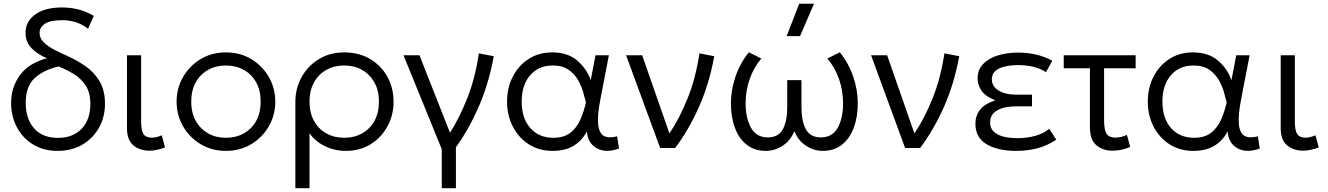

<svg xmlns="http://www.w3.org/2000/svg" viewBox="-20 -774 6944 1004"><path d="M282 15Q206.5 15 151.8 -19.2Q97 -53.5 67.5 -110.2Q38 -167 38 -235.5Q38 -316.5 83.5 -380Q129 -443.5 225.5 -469.5Q177 -489.5 145.2 -521.8Q113.5 -554 113.5 -602.5Q113.5 -661.5 164 -698.2Q214.5 -735 305.5 -735Q347.5 -735 388.5 -725Q429.5 -715 470.5 -691L440.5 -624Q407 -649 373.5 -658.8Q340 -668.5 306.5 -668.5Q242.5 -668.5 214.8 -649.8Q187 -631 187 -602Q187 -574 208.5 -552.8Q230 -531.5 264 -514Q298 -496.5 336.5 -479.5Q385 -457.5 429 -426.5Q473 -395.5 501 -348.5Q529 -301.5 529 -231Q529 -163 498 -107Q467 -51 411.5 -18Q356 15 282 15ZM283 -53Q360.5 -53 406.5 -100.2Q452.5 -147.5 452.5 -231.5Q452.5 -288.5 428.8 -325.5Q405 -362.5 367 -386Q329 -409.5 286.5 -426.5Q208.5 -408.5 161.5 -365.8Q114.5 -323 114.5 -236Q114.5 -152 158.5 -102.5Q202.5 -53 283 -53Z M762 14Q711 14 677.5 -14Q644 -42 644 -103V-485H718V-138.5Q718 -91 730.8 -72.5Q743.5 -54 775.5 -54Q796 -54 826 -66.5L843 -3Q822.5 4.5 801.8 9.2Q781 14 762 14Z M1161.5 15Q1087.5 15 1029 -20.2Q970.5 -55.5 937 -114Q903.5 -172.5 903.5 -242.5Q903.5 -312.5 937 -371Q970.5 -429.5 1029 -464.8Q1087.5 -500 1161.5 -500Q1236 -500 1294.2 -464.8Q1352.5 -429.5 1386 -371Q1419.5 -312.5 1419.5 -242.5Q1419.5 -172.5 1386 -114Q1352.5 -55.5 1294.2 -20.2Q1236 15 1161.5 15ZM1161.5 -53.5Q1214.5 -53.5 1255.5 -76.8Q1296.5 -100 1319.8 -142.2Q1343 -184.5 1343 -242.5Q1343 -300.5 1319.8 -342.8Q1296.5 -385 1255.5 -408.2Q1214.5 -431.5 1161.5 -431.5Q1108.5 -431.5 1067.5 -408.2Q1026.5 -385 1003.2 -342.8Q980 -300.5 980 -242.5Q980 -184.5 1003.5 -142.2Q1027 -100 1067.8 -76.8Q1108.5 -53.5 1161.5 -53.5Z M1524.5 210V-241Q1524.5 -312 1557.2 -371Q1590 -430 1647.8 -465Q1705.5 -500 1780 -500Q1858 -500 1916 -465.2Q1974 -430.5 2006 -372Q2038 -313.5 2038 -242.5Q2038 -172 2006.2 -113.5Q1974.5 -55 1918.5 -20Q1862.5 15 1789.5 15Q1729.5 15 1678.2 -10.2Q1627 -35.5 1598.5 -77.5V210ZM1780 -53.5Q1833 -53.5 1874 -76.8Q1915 -100 1938.2 -142.2Q1961.5 -184.5 1961.5 -242.5Q1961.5 -300.5 1938 -342.8Q1914.5 -385 1873.8 -408.2Q1833 -431.5 1780 -431.5Q1727 -431.5 1686 -408.2Q1645 -385 1621.8 -342.8Q1598.5 -300.5 1598.5 -242.5Q1598.5 -184.5 1621.8 -142.2Q1645 -100 1686 -76.8Q1727 -53.5 1780 -53.5Z M2290 210V6L2090 -485H2173.5L2333 -80Q2381 -154 2422.8 -258.8Q2464.5 -363.5 2484 -495L2562 -480Q2535.5 -335 2483 -215.2Q2430.5 -95.5 2364 -4V210Z M2870 15Q2798.5 15 2745 -19.5Q2691.5 -54 2661.5 -112.5Q2631.5 -171 2631.5 -242.5Q2631.5 -314.5 2661.2 -372.8Q2691 -431 2744 -465.5Q2797 -500 2867 -500Q2948.5 -500 2998 -457.8Q3047.5 -415.5 3069 -355L3094 -485H3164L3120.5 -260Q3103 -171.5 3107.8 -124.5Q3112.5 -77.5 3137.5 -63.5Q3162.5 -49.5 3207 -61L3217 2.5Q3149.5 27.5 3101.8 2Q3054 -23.5 3049 -86.5Q3022.5 -37.5 2978.8 -11.2Q2935 15 2870 15ZM2874 -53.5Q2927.5 -53.5 2960.8 -78.5Q2994 -103.5 3013.2 -145.5Q3032.5 -187.5 3044 -238.5Q3039 -258 3030.2 -290Q3021.5 -322 3003.2 -354.5Q2985 -387 2953 -409.2Q2921 -431.5 2870.5 -431.5Q2796.5 -431.5 2752.2 -380.5Q2708 -329.5 2708 -242.5Q2708 -155.5 2753 -104.5Q2798 -53.5 2874 -53.5Z M3432 0 3254 -485H3338L3480.5 -76.5Q3531.5 -151 3574.5 -256.8Q3617.5 -362.5 3637.5 -495L3715 -480Q3688.5 -335 3635 -214.8Q3581.5 -94.5 3510.5 0Z M3985 15Q3925 15 3884.2 -17.5Q3843.5 -50 3822.8 -106Q3802 -162 3802 -232.5Q3802 -302.5 3826 -373.2Q3850 -444 3896 -500.5L3961 -468Q3920.5 -420 3899.8 -359.5Q3879 -299 3879 -234Q3879 -156.5 3906.8 -106.5Q3934.5 -56.5 3992.5 -55.5Q4050.5 -55 4073.5 -97.8Q4096.5 -140.5 4096.5 -214V-355H4171V-214Q4171 -140.5 4194.2 -97.8Q4217.5 -55 4275 -55.5Q4333.5 -56.5 4361 -106.2Q4388.5 -156 4388.5 -234Q4388.5 -299 4367.8 -359.5Q4347 -420 4306.5 -468L4371.5 -500.5Q4417.5 -444 4441.5 -373.8Q4465.5 -303.5 4465.5 -233.5Q4465.5 -163 4444.8 -106.8Q4424 -50.5 4383.2 -17.8Q4342.5 15 4283 15Q4236 15 4195 -11.8Q4154 -38.5 4134 -88Q4113.5 -38.5 4072.5 -11.8Q4031.5 15 3985 15ZM4093.5 -585 4159 -754.5H4236.5L4163.5 -585Z M4713 0 4535 -485H4619L4761.5 -76.5Q4812.5 -151 4855.5 -256.8Q4898.5 -362.5 4918.5 -495L4996 -480Q4969.5 -335 4916 -214.8Q4862.5 -94.5 4791.5 0Z M5294 15Q5198.5 15 5139.5 -19.5Q5080.5 -54 5080.5 -128Q5080.5 -167.5 5103 -198.2Q5125.5 -229 5184.5 -249.5Q5131.5 -270.5 5111.8 -300.8Q5092 -331 5092 -363.5Q5092 -409.5 5121 -439.5Q5150 -469.5 5198 -484.2Q5246 -499 5303 -499Q5352.5 -499 5396.5 -489Q5440.5 -479 5483 -456.5L5449.5 -396.5Q5421 -415.5 5384.2 -424.5Q5347.5 -433.5 5303.5 -433.5Q5267 -433.5 5235.8 -426.5Q5204.5 -419.5 5185.5 -403.5Q5166.5 -387.5 5166.5 -360Q5166.5 -322 5202 -300.5Q5237.5 -279 5292.5 -279H5376.5V-218H5293.5Q5233 -218 5195.2 -197.2Q5157.5 -176.5 5157.5 -133.5Q5157.5 -92 5195.5 -71.8Q5233.5 -51.5 5300 -51.5Q5350.5 -51.5 5394.2 -63.8Q5438 -76 5466.5 -100.5L5503.5 -43.5Q5458.5 -13.5 5406.8 0.8Q5355 15 5294 15Z M5797.5 14Q5746.5 14 5713 -14.5Q5679.5 -43 5679.5 -108V-417H5542.5V-485H5918.5V-417H5753.5V-146.5Q5753.5 -93.5 5767 -74Q5780.5 -54.5 5812 -54.5Q5841 -54.5 5873 -68.5L5890 -5.5Q5843.5 14 5797.5 14Z M6220.5 15Q6149 15 6095.5 -19.5Q6042 -54 6012 -112.5Q5982 -171 5982 -242.5Q5982 -314.5 6011.8 -372.8Q6041.5 -431 6094.5 -465.5Q6147.5 -500 6217.5 -500Q6299 -500 6348.5 -457.8Q6398 -415.5 6419.5 -355L6444.5 -485H6514.5L6471 -260Q6453.5 -171.5 6458.2 -124.5Q6463 -77.5 6488 -63.5Q6513 -49.5 6557.5 -61L6567.5 2.5Q6500 27.5 6452.2 2Q6404.5 -23.5 6399.5 -86.5Q6373 -37.5 6329.2 -11.2Q6285.5 15 6220.5 15ZM6224.5 -53.5Q6278 -53.5 6311.2 -78.5Q6344.5 -103.5 6363.8 -145.5Q6383 -187.5 6394.5 -238.5Q6389.5 -258 6380.8 -290Q6372 -322 6353.8 -354.5Q6335.5 -387 6303.5 -409.2Q6271.5 -431.5 6221 -431.5Q6147 -431.5 6102.8 -380.5Q6058.5 -329.5 6058.5 -242.5Q6058.5 -155.5 6103.5 -104.5Q6148.5 -53.5 6224.5 -53.5Z M6795 14Q6744 14 6710.5 -14Q6677 -42 6677 -103V-485H6751V-138.5Q6751 -91 6763.8 -72.5Q6776.5 -54 6808.5 -54Q6829 -54 6859 -66.5L6876 -3Q6855.5 4.5 6834.8 9.2Q6814 14 6795 14Z"/></svg>

Font: Geologica ExtraLight
Style: Regular
Weight: 200
Designer: Sindre Bremnes, Frode Helland
Foundry: Monokrom Skriftforlag AS
Version: Version 1.010; ttfautohint (v1.8.4.7-5d5b);gftools[0.9.28]